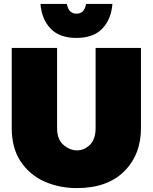

<svg xmlns="http://www.w3.org/2000/svg" viewBox="-20 -946 781 982"><path d="M373 16Q283.5 16 207.5 -17.5Q131.5 -51 84 -122.5Q40 -191 40 -291V-701H272V-291Q272 -233 304.5 -205Q337 -177 374 -177Q411 -177 440 -205.5Q469 -234 469 -291V-701H701V-291Q701 -155 615 -69.5Q529 16 373 16ZM371 -752Q284 -752 238.5 -800Q193 -848 187 -926H322Q331 -876 371 -876Q412 -876 420 -926H555Q549 -848 503.5 -800Q458 -752 371 -752Z"/></svg>

Font: Argentum Novus Black
Style: Regular
Weight: 900
Designer: Julieta Ulanovsky (font) & Cristiano Sobral (main changes)
Foundry: Julieta Ulanovsky (font) & Cristiano Sobral (main changes)
Version: Version 3.00;November 27, 2020;FontCreator 13.0.0.2655 64-bi